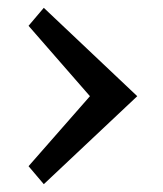

<svg xmlns="http://www.w3.org/2000/svg" viewBox="-20 -561 418 491"><path d="M92 -90 53 -136 210 -315 53 -495 92 -541 331 -315Z"/></svg>

Font: Arsenal
Style: Bold
Weight: 700
Designer: Andrij Shevchenko
Foundry: Stairsfor
Version: Version 2.001;PS 002.001;hotconv 1.0.88;makeotf.lib2.5.64775